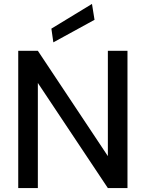

<svg xmlns="http://www.w3.org/2000/svg" viewBox="-20 -959 743 979"><path d="M73 0V-700H173L530 -163V-700H630V0H530L173 -536V0ZM252 -743 242 -813 449 -939 462 -858Z"/></svg>

Font: DM Sans Medium
Style: Regular
Weight: 500
Designer: Colophon Foundry, Jonny Pinhorn
Foundry: Colophon Foundry
Version: Version 4.004; ttfautohint (v1.8.4.7-5d5b)